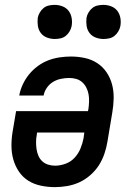

<svg xmlns="http://www.w3.org/2000/svg" viewBox="-20 -760 540 788"><path d="M205 8Q176 8 147.5 2Q119 -4 96 -18.5Q73 -33 57.5 -56Q42 -79 34.5 -106Q27 -133 27 -162.5Q27 -192 32 -221L46 -304H341L343 -313Q345 -328 345.5 -343.5Q346 -359 343.5 -373Q341 -387 334.5 -400Q328 -413 317.5 -422.5Q307 -432 293 -436Q279 -440 264 -440Q248 -440 230.5 -436.5Q213 -433 198 -424Q183 -415 172.5 -400Q162 -385 159 -368H59Q63 -391 73.5 -413.5Q84 -436 99.5 -455Q115 -474 135.5 -489Q156 -504 178.5 -512.5Q201 -521 224.5 -524.5Q248 -528 271 -528Q300 -528 328 -522Q356 -516 379 -501Q402 -486 417.5 -463Q433 -440 440 -413Q447 -386 446.5 -357Q446 -328 441 -299L421 -179Q417 -154 408.5 -129Q400 -104 386 -82Q372 -60 351 -41.5Q330 -23 306 -12Q282 -1 256 3.5Q230 8 205 8ZM206 -80Q227 -80 249 -88Q271 -96 286.5 -113Q302 -130 310.5 -151Q319 -172 323 -193L326 -216H132L131 -207Q128 -192 128 -177Q128 -162 130 -148Q132 -134 137.5 -121Q143 -108 153 -98.5Q163 -89 177 -84.5Q191 -80 206 -80ZM405 -600Q388 -600 372.5 -606Q357 -612 347.5 -624.5Q338 -637 335.5 -653.5Q333 -670 335 -687Q337 -698 343.5 -709Q350 -720 359.5 -727.5Q369 -735 381 -737.5Q393 -740 404 -740Q421 -740 436.5 -734Q452 -728 461.5 -715.5Q471 -703 474 -686.5Q477 -670 474 -653Q472 -642 465.5 -631Q459 -620 449.5 -612.5Q440 -605 428 -602.5Q416 -600 405 -600ZM205 -600Q188 -600 172.5 -606Q157 -612 147.5 -624.5Q138 -637 135.5 -653.5Q133 -670 135 -687Q137 -698 143.5 -709Q150 -720 159.5 -727.5Q169 -735 181 -737.5Q193 -740 204 -740Q221 -740 236.5 -734Q252 -728 261.5 -715.5Q271 -703 274 -686.5Q277 -670 274 -653Q272 -642 265.5 -631Q259 -620 249.5 -612.5Q240 -605 228 -602.5Q216 -600 205 -600Z"/></svg>

Font: Iosevka Semibold Oblique
Style: Regular
Weight: 600
Italic angle: -9°
Monospace: yes
Designer: Belleve Invis
Foundry: Belleve Invis
Version: Version 32.5.0; ttfautohint (v1.8.4)